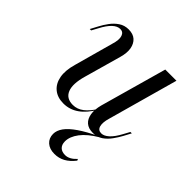

<svg xmlns="http://www.w3.org/2000/svg" viewBox="-175 -540 851 851"><g transform="rotate(45 250.5 -114.5)"><path d="M171.8 11.3Q133.9 11.3 110.1 -8.5Q86.3 -28.2 79.8 -63.3Q73.4 -98.4 87.1 -146L137.9 -329.8Q148.4 -363.7 141.9 -382.3Q135.5 -400.8 116.9 -400.8Q98.4 -400.8 80.6 -383.9Q62.9 -366.9 46 -334.7L29.8 -304.8H21L39.5 -339.5Q50 -359.7 64.5 -379.4Q79 -399.2 98.8 -412.5Q118.5 -425.8 144.4 -425.8Q172.6 -425.8 188.7 -411.3Q204.8 -396.8 209.3 -371.8Q213.7 -346.8 204 -312.9L155.6 -141.1Q137.9 -79.8 151.2 -46.8Q164.5 -13.7 205.6 -13.7Q233.1 -13.7 256 -31.5Q279 -49.2 300 -83.9V-78.2Q275 -33.9 242.7 -11.3Q210.5 11.3 171.8 11.3ZM356.5 11.3Q328.2 11.3 312.1 -2.8Q296 -16.9 291.9 -42.7Q287.9 -68.5 296.8 -101.6L384.7 -414.5H454.8L362.9 -84.7Q353.2 -52.4 358.5 -33.1Q363.7 -13.7 383.9 -13.7Q400.8 -13.7 419 -30.2Q437.1 -46.8 454.8 -79.8L471 -109.7H479.8L461.3 -75Q450.8 -55.6 436.3 -35.5Q421.8 -15.3 402.4 -2Q383.1 11.3 356.5 11.3ZM301.6 197.6Q271 197.6 252.8 181.5Q234.7 165.3 234.7 138.7Q234.7 116.9 250.4 95.2Q266.1 73.4 299.6 50.4Q333.1 27.4 387.1 1.6L391.9 3.2Q342.7 32.3 319 63.7Q295.2 95.2 295.2 125Q295.2 145.2 306.5 156.5Q317.7 167.7 338.7 167.7Q365.3 167.7 391.1 139.5L394.4 146.8Q374.2 172.6 351.6 185.1Q329 197.6 301.6 197.6Z"/></g></svg>

Font: Playfair 144pt Light
Style: Italic
Weight: 300
Italic angle: -15.6°
Designer: Claus Eggers Sørensen
Foundry: Claus Eggers Sørensen
Version: Version 2.001;gftools[0.9.30]